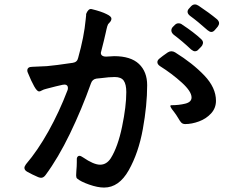

<svg xmlns="http://www.w3.org/2000/svg" viewBox="-20 -820 1040 865"><path d="M967 -716Q967 -708 961 -700L949 -686Q941 -676 932 -676Q925 -676 915 -684Q869 -725 837 -748Q825 -757 825 -767Q825 -775 832 -782L841 -792Q849 -800 858 -800Q866 -800 875 -794Q923 -762 958 -733Q967 -724 967 -716ZM643 -436Q643 -346 623.5 -238.5Q604 -131 560 -53Q516 25 449 25Q420 25 381.5 11.5Q343 -2 327 -16Q323 -20 323 -30L324 -50Q326 -72 326 -88V-97Q325 -107 328.5 -112.5Q332 -118 338 -118Q344 -118 354 -111Q402 -78 431 -78Q460 -78 479 -107Q511 -158 530 -249.5Q549 -341 549 -405Q549 -440 537.5 -456.5Q526 -473 497 -473Q472 -473 435 -468L415 -466Q396 -463 390 -445Q348 -327 295 -217.5Q242 -108 185 -31Q176 -19 165 -19Q160 -19 152 -22Q124 -34 103 -46Q90 -53 90 -64Q90 -70 97 -80Q150 -142 198.5 -229Q247 -316 284 -413Q286 -417 286 -424Q286 -431 282 -435Q278 -439 271 -439Q265 -439 262 -438Q238 -433 189 -420Q176 -417 168.5 -412.5Q161 -408 156 -408Q147 -408 134 -431Q121 -454 106 -491Q103 -497 103 -502Q103 -519 125 -519L147 -520Q161 -520 191 -522Q227 -525 308 -537Q328 -540 332 -559Q359 -655 366 -732L368 -751V-757Q372 -768 378.5 -774.5Q385 -781 393 -779Q438 -768 461 -756Q482 -746 482 -736Q482 -728 475.5 -720.5Q469 -713 467 -711Q463 -703 460 -689Q457 -675 456 -671Q450 -643 436 -589Q432 -578 438 -571.5Q444 -565 458 -565Q469 -565 477.5 -566Q486 -567 494 -567Q569 -567 606 -532Q643 -497 643 -436ZM858 -589Q851 -589 841 -597Q802 -634 762 -664Q752 -673 752 -683Q752 -691 758 -698L768 -708Q775 -715 784 -715Q794 -715 801 -709Q854 -674 886 -644Q897 -634 894 -623Q892 -615 886 -609Q880 -603 877 -600L875 -598Q868 -589 858 -589ZM752 -589Q761 -589 769 -584Q848 -535 900.5 -480Q953 -425 953 -366Q953 -333 931 -309Q909 -285 876.5 -273Q844 -261 814 -261Q801 -261 794 -271Q791 -274 782.5 -288.5Q774 -303 764 -316Q739 -346 752 -346Q786 -346 814.5 -353Q843 -360 843 -381Q843 -408 799 -448Q755 -488 701 -522Q689 -530 689 -540Q689 -548 697 -555Q711 -567 736 -584Q744 -589 752 -589Z"/></svg>

Font: Shippori Gochic B2 Bold
Style: Regular
Weight: 700
Designer: FONTDASU
Foundry: FONTDASU / Google Inc. / but / Adobe
Version: Version 1.130